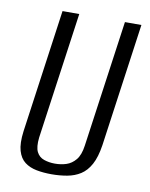

<svg xmlns="http://www.w3.org/2000/svg" viewBox="-72 -645 558 712"><g transform="rotate(10 206.5 -289.5)"><path d="M171 12Q140 12 114 7Q88 2 69.5 -12Q51 -26 43 -53.5Q35 -81 41 -127L106 -591H169L102 -114Q98 -78 107 -60Q116 -42 135 -35.5Q154 -29 176 -29Q199 -29 219 -35.5Q239 -42 254 -60Q269 -78 274 -114L341 -591H403L338 -127Q331 -81 316 -53.5Q301 -26 279 -12Q257 2 229 7Q201 12 171 12Z"/></g></svg>

Font: Alumni Sans
Style: Italic
Weight: 400
Italic angle: -8°
Version: Version 1.016